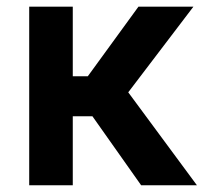

<svg xmlns="http://www.w3.org/2000/svg" viewBox="-20 -548 623 568"><path d="M397.5 0 253.4 -204.1H195.3V0H66.4V-528.3H195.3V-322.3H239.7L389.6 -528.3H552.2L359.4 -274.9L562.5 0Z"/></svg>

Font: Vazirmatn RD UI SemiBold
Style: Regular
Weight: 600
Designer: Saber Rastikerdar
Foundry: Saber Rastikerdar
Version: Version 33.003